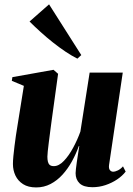

<svg xmlns="http://www.w3.org/2000/svg" viewBox="-20 -828 596 861"><path d="M142.5 12.5Q106.5 12.5 83.5 -2.2Q60.5 -17 49.2 -40.8Q38 -64.5 38 -92.5Q38 -107 40 -128Q42 -149 45 -172.8Q48 -196.5 51.2 -219Q54.5 -241.5 57.5 -259L87 -443L33 -465.5L35.5 -482L220 -515L240.5 -497L211 -283Q208.5 -263.5 205.2 -238.8Q202 -214 199 -190.8Q196 -167.5 194.2 -149.8Q192.5 -132 192.5 -125.5Q192.5 -112.5 194.8 -103Q197 -93.5 203.2 -88.2Q209.5 -83 221.5 -83Q244 -83 266.5 -106.5Q289 -130 308.2 -165.8Q327.5 -201.5 340.5 -238L382 -502.5H530.5L469 -88Q467 -72 473 -65Q479 -58 487 -58Q496.5 -58 508.8 -64Q521 -70 531.5 -82L543.5 -58.5Q528.5 -39 505 -23.2Q481.5 -7.5 453.2 2Q425 11.5 394.5 11.5Q355 11.5 337 -5.8Q319 -23 319 -51.5Q319 -57.5 320.5 -70.8Q322 -84 324.5 -101.5Q327 -119 330 -137.8Q333 -156.5 335.5 -173H333.5Q321 -138 302.8 -104.8Q284.5 -71.5 260.5 -45Q236.5 -18.5 206.8 -3Q177 12.5 142.5 12.5ZM327 -565Q302 -577.5 274 -596.2Q246 -615 217.2 -637.8Q188.5 -660.5 161.8 -684.8Q135 -709 112.5 -731.5L200 -808.5L344.5 -581Z"/></svg>

Font: Merriweather 144pt ExtraBold
Style: Italic
Weight: 800
Italic angle: -7.8°
Version: Version 2.101